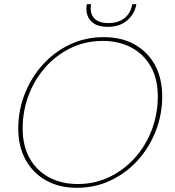

<svg xmlns="http://www.w3.org/2000/svg" viewBox="-20 -887 832 915"><path d="M347 8Q262 8 199 -27.5Q136 -63 101.5 -126.5Q67 -190 67 -274Q67 -361 98 -439.5Q129 -518 184 -579Q239 -640 313 -675Q387 -710 474 -710Q560 -710 622.5 -674.5Q685 -639 719 -576Q753 -513 753 -428Q753 -341 722 -262Q691 -183 636 -122.5Q581 -62 507 -27Q433 8 347 8ZM350 -10Q432 -10 501.5 -43.5Q571 -77 623 -135Q675 -193 703.5 -268.5Q732 -344 732 -428Q732 -511 698.5 -570Q665 -629 606 -660.5Q547 -692 470 -692Q387 -692 317 -658Q247 -624 195.5 -565.5Q144 -507 116 -432Q88 -357 88 -275Q88 -192 121.5 -132.5Q155 -73 214.5 -41.5Q274 -10 350 -10ZM629 -863Q625 -839 609 -815Q593 -791 564.5 -775Q536 -759 493 -759Q451 -759 427.5 -775Q404 -791 396.5 -815Q389 -839 393 -863L394 -867H414Q407 -824 428.5 -800.5Q450 -777 496 -777Q543 -777 573 -800.5Q603 -824 610 -867H630Z"/></svg>

Font: Poppins Variable
Style: Italic
Weight: 100
Italic angle: -10°
Designer: Jonny Pinhorn
Foundry: Indian Type Foundry
Version: Version 6.000